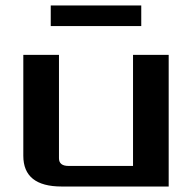

<svg xmlns="http://www.w3.org/2000/svg" viewBox="-20 -680 700 700"><path d="M65 -112V-480H195V-103Q195 -75 230 -75H465V-480H595V0H205Q65 0 65 -112ZM165 -585V-660H495V-585Z"/></svg>

Font: Xolonium
Style: Regular
Weight: 400
Designer: Severin Meyer
Version: Version 4.2